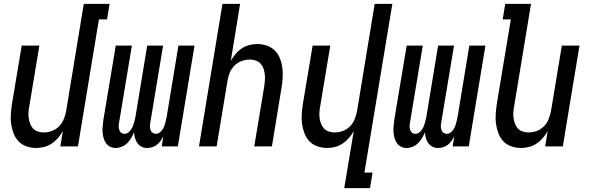

<svg xmlns="http://www.w3.org/2000/svg" viewBox="-20 -755 3040 990"><path d="M167 8Q141 8 116.5 -0.5Q92 -9 75.5 -26.5Q59 -44 50 -67.5Q41 -91 37.5 -116Q34 -141 36 -167.5Q38 -194 42 -221L92 -520H183L131 -207Q128 -192 127 -176.5Q126 -161 128 -146Q130 -131 135.5 -117Q141 -103 150.5 -92.5Q160 -82 175 -77Q190 -72 205 -72Q226 -72 247 -79.5Q268 -87 284 -103Q300 -119 308.5 -140Q317 -161 321 -182L412 -735H545L532 -655H490L382 0H291L304 -79Q294 -61 279.5 -44Q265 -27 247 -15Q229 -3 208 2.5Q187 8 167 8Z M739 8Q723 8 710 1.5Q697 -5 688.5 -17Q680 -29 676 -43.5Q672 -58 671 -73Q665 -58 656.5 -43.5Q648 -29 636 -17Q624 -5 608 1.5Q592 8 577 8Q561 8 548 1.5Q535 -5 526.5 -17Q518 -29 514 -44Q510 -59 509 -74Q508 -89 509.5 -105Q511 -121 513 -137L577 -520H660L594 -123Q592 -113 592 -103.5Q592 -94 595 -85Q598 -76 605 -70.5Q612 -65 622 -65Q635 -65 646 -75.5Q657 -86 662.5 -98.5Q668 -111 671.5 -124Q675 -137 678 -150L739 -520H821L755 -123Q753 -113 753 -103.5Q753 -94 756 -85Q759 -76 766.5 -70.5Q774 -65 784 -65Q797 -65 808 -75.5Q819 -86 824.5 -98.5Q830 -111 833 -124Q836 -137 839 -150L900 -520H983L897 0H814L822 -51Q816 -40 808 -28.5Q800 -17 789 -8.5Q778 0 764.5 4Q751 8 739 8Z M1006 0 1127 -735H1218L1170 -441Q1180 -459 1194 -476Q1208 -493 1226 -505Q1244 -517 1265 -522.5Q1286 -528 1306 -528Q1332 -528 1356.5 -519.5Q1381 -511 1398 -493.5Q1415 -476 1424 -452.5Q1433 -429 1436 -404Q1439 -379 1437.5 -352.5Q1436 -326 1431 -299L1382 0H1291L1343 -313Q1345 -328 1346 -343.5Q1347 -359 1345 -374Q1343 -389 1338 -403Q1333 -417 1323 -427.5Q1313 -438 1298.5 -443Q1284 -448 1269 -448Q1248 -448 1226.5 -440.5Q1205 -433 1189 -417Q1173 -401 1164.5 -380Q1156 -359 1153 -338L1097 0Z M1755 215 1804 -79Q1794 -61 1779.5 -44Q1765 -27 1747 -15Q1729 -3 1708 2.5Q1687 8 1667 8Q1641 8 1616.5 -0.5Q1592 -9 1575.5 -26.5Q1559 -44 1550 -67.5Q1541 -91 1537.5 -116Q1534 -141 1536 -167.5Q1538 -194 1542 -221L1592 -520H1683L1631 -207Q1628 -192 1627 -176.5Q1626 -161 1628 -146Q1630 -131 1635.5 -117Q1641 -103 1650.5 -92.5Q1660 -82 1675 -77Q1690 -72 1705 -72Q1726 -72 1747 -79.5Q1768 -87 1784 -103Q1800 -119 1808.5 -140Q1817 -161 1821 -182L1912 -735H2003L1859 135H1901L1888 215Z M2239 8Q2223 8 2210 1.5Q2197 -5 2188.5 -17Q2180 -29 2176 -43.5Q2172 -58 2171 -73Q2165 -58 2156.5 -43.5Q2148 -29 2136 -17Q2124 -5 2108 1.5Q2092 8 2077 8Q2061 8 2048 1.5Q2035 -5 2026.5 -17Q2018 -29 2014 -44Q2010 -59 2009 -74Q2008 -89 2009.5 -105Q2011 -121 2013 -137L2077 -520H2160L2094 -123Q2092 -113 2092 -103.5Q2092 -94 2095 -85Q2098 -76 2105 -70.5Q2112 -65 2122 -65Q2135 -65 2146 -75.5Q2157 -86 2162.5 -98.5Q2168 -111 2171.5 -124Q2175 -137 2178 -150L2239 -520H2321L2255 -123Q2253 -113 2253 -103.5Q2253 -94 2256 -85Q2259 -76 2266.5 -70.5Q2274 -65 2284 -65Q2297 -65 2308 -75.5Q2319 -86 2324.5 -98.5Q2330 -111 2333 -124Q2336 -137 2339 -150L2400 -520H2483L2397 0H2314L2322 -51Q2316 -40 2308 -28.5Q2300 -17 2289 -8.5Q2278 0 2264.5 4Q2251 8 2239 8Z M2667 8Q2641 8 2616.5 -0.5Q2592 -9 2575.5 -26.5Q2559 -44 2550 -67.5Q2541 -91 2537.5 -116Q2534 -141 2536 -167.5Q2538 -194 2542 -221L2614 -655H2572L2585 -735H2718L2631 -207Q2628 -192 2627 -176.5Q2626 -161 2628 -146Q2630 -131 2635.5 -117Q2641 -103 2650.5 -92.5Q2660 -82 2675 -77Q2690 -72 2705 -72Q2726 -72 2747 -79.5Q2768 -87 2784 -103Q2800 -119 2808.5 -140Q2817 -161 2821 -182L2877 -520H2968L2882 0H2791L2804 -79Q2794 -61 2779.5 -44Q2765 -27 2747 -15Q2729 -3 2708 2.5Q2687 8 2667 8Z"/></svg>

Font: Iosevka Term Curly Medium
Style: Italic
Weight: 500
Italic angle: -9°
Designer: Belleve Invis
Foundry: Belleve Invis
Version: Version 32.3.0